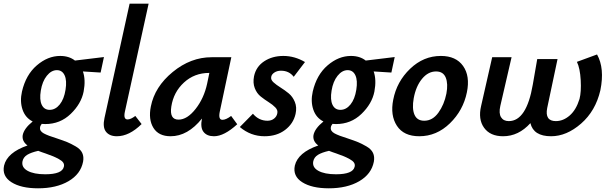

<svg xmlns="http://www.w3.org/2000/svg" viewBox="-81 -731 3302 1040"><path d="M482 -422 464 -338 368 -344Q384 -299 372 -235Q359 -169 302 -114Q245 -59 164 -59Q151 -59 145 -60Q137 -50 136 -41Q133 -21 156 -8.5Q179 4 228 19Q264 31 283.5 39Q303 47 329 62Q355 77 364.5 97.5Q374 118 369 145Q356 212 290 250.5Q224 289 125 289Q33 289 -19 256Q-71 223 -59 166Q-42 95 68 57Q37 34 42 1Q49 -35 96 -73Q56 -93 41 -137.5Q26 -182 38 -235Q59 -326 118.5 -377Q178 -428 245 -428Q293 -428 325 -403ZM274 -245Q282 -295 269 -323Q256 -351 227 -351Q197 -351 172.5 -320.5Q148 -290 140 -240Q132 -191 145 -163.5Q158 -136 188 -136Q219 -136 242.5 -165Q266 -194 274 -245ZM165 100Q159 98 146 93.5Q133 89 126 86Q87 95 66.5 107.5Q46 120 41 142Q34 175 68 194Q102 213 164 213Q256 213 265 172Q268 160 261.5 150Q255 140 237.5 130.5Q220 121 206.5 115.5Q193 110 165 100Z M552 7Q512 7 493 -17.5Q474 -42 485 -92L621 -711H724L595 -124Q587 -84 610 -84Q627 -84 652 -103L686 -59Q619 7 552 7Z M1171 -103 1204 -58Q1133 7 1078 7Q1040 7 1021.5 -16.5Q1003 -40 1013 -89Q936 7 843 7Q778 7 750 -38.5Q722 -84 736 -154Q757 -261 854.5 -341Q952 -421 1065 -421H1172L1109 -124Q1101 -82 1124 -82Q1143 -82 1171 -103ZM886 -83Q933 -83 978.5 -141Q1024 -199 1041 -278L1053 -336H1052Q972 -336 915.5 -284Q859 -232 847 -154Q836 -83 886 -83Z M1352 7Q1277 7 1218 -43L1289 -115Q1321 -77 1368 -77Q1389 -77 1403.5 -88.5Q1418 -100 1421 -117Q1425 -134 1410.5 -149Q1396 -164 1374.5 -177.5Q1353 -191 1331.5 -208Q1310 -225 1299 -253.5Q1288 -282 1295 -318Q1306 -370 1350 -399Q1394 -428 1454 -428Q1515 -428 1571 -395L1510 -315Q1485 -348 1441 -348Q1420 -348 1405 -338Q1390 -328 1388 -314Q1385 -299 1400.5 -285Q1416 -271 1438.5 -257Q1461 -243 1482.5 -225.5Q1504 -208 1516 -179Q1528 -150 1520 -114Q1508 -61 1463 -27Q1418 7 1352 7Z M2057 -422 2039 -338 1943 -344Q1959 -299 1947 -235Q1934 -169 1877 -114Q1820 -59 1739 -59Q1726 -59 1720 -60Q1712 -50 1711 -41Q1708 -21 1731 -8.5Q1754 4 1803 19Q1839 31 1858.5 39Q1878 47 1904 62Q1930 77 1939.5 97.5Q1949 118 1944 145Q1931 212 1865 250.5Q1799 289 1700 289Q1608 289 1556 256Q1504 223 1516 166Q1533 95 1643 57Q1612 34 1617 1Q1624 -35 1671 -73Q1631 -93 1616 -137.5Q1601 -182 1613 -235Q1634 -326 1693.5 -377Q1753 -428 1820 -428Q1868 -428 1900 -403ZM1849 -245Q1857 -295 1844 -323Q1831 -351 1802 -351Q1772 -351 1747.5 -320.5Q1723 -290 1715 -240Q1707 -191 1720 -163.5Q1733 -136 1763 -136Q1794 -136 1817.5 -165Q1841 -194 1849 -245ZM1740 100Q1734 98 1721 93.5Q1708 89 1701 86Q1662 95 1641.5 107.5Q1621 120 1616 142Q1609 175 1643 194Q1677 213 1739 213Q1831 213 1840 172Q1843 160 1836.5 150Q1830 140 1812.5 130.5Q1795 121 1781.5 115.5Q1768 110 1740 100Z M2190 7Q2106 7 2069 -49.5Q2032 -106 2049 -191Q2068 -289 2140.5 -358.5Q2213 -428 2307 -428Q2389 -428 2427.5 -373.5Q2466 -319 2448 -231Q2428 -133 2356 -63Q2284 7 2190 7ZM2217 -77Q2262 -77 2293.5 -120.5Q2325 -164 2337 -224Q2347 -277 2333.5 -310.5Q2320 -344 2281 -344Q2238 -344 2205 -304Q2172 -264 2160 -199Q2150 -143 2164 -110Q2178 -77 2217 -77Z M3153 -436Q3195 -361 3171 -242Q3145 -130 3066.5 -61.5Q2988 7 2904 7Q2809 7 2792 -64Q2728 7 2644 7Q2574 7 2541 -39Q2508 -85 2525 -157L2585 -421H2690L2629 -157Q2620 -117 2633 -96Q2646 -75 2675 -75Q2771 -75 2805 -273L2829 -411H2939L2883 -146Q2869 -75 2930 -75Q2970 -75 3005 -105.5Q3040 -136 3058 -195Q3068 -233 3064.5 -297Q3061 -361 3044 -396Z"/></svg>

Font: EauTest
Style: Bold Italic
Weight: 700
Italic angle: -12°
Designer: Christian Thalmann (Catharsis Fonts)
Version: Version 0.001;PS 000.001;hotconv 1.0.88;makeotf.lib2.5.64775